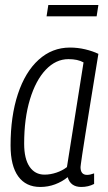

<svg xmlns="http://www.w3.org/2000/svg" viewBox="-20 -733 428 763"><path d="M303 10Q260 10 249 -29Q227 -11 199 -0.5Q171 10 140 10Q83 10 52.5 -32Q22 -74 22 -155Q22 -271 51 -359Q80 -447 133.5 -495.5Q187 -544 258 -544Q289 -544 318.5 -537Q348 -530 371 -519Q352 -404 339.5 -325.5Q327 -247 319 -197.5Q311 -148 307 -120.5Q303 -93 301.5 -82Q300 -71 300 -69Q300 -38 326 -38Q338 -38 354 -44V-2Q331 10 303 10ZM246 -69 312 -485Q289 -498 252 -498Q202 -498 162 -456Q122 -414 99 -338Q76 -262 76 -162Q76 -102 97.5 -70.5Q119 -39 157 -39Q180 -39 204 -47Q228 -55 246 -69ZM165 -668 172 -713H371L364 -668Z"/></svg>

Font: Georama SemiCondensed Light
Style: Italic
Weight: 300
Width: 4
Italic angle: -9°
Designer: Jean-Baptiste Levee
Foundry: Production Type
Version: Version 1.000